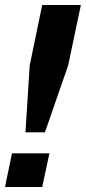

<svg xmlns="http://www.w3.org/2000/svg" viewBox="-45 -749 344 769"><path d="M57 -219 74 -487 124 -729H279L228 -487L135 -219ZM-25 0 3 -135H153L124 0Z"/></svg>

Font: Mona Sans Expanded
Style: Bold Italic
Weight: 700
Width: 7
Italic angle: -11.7°
Designer: Deni Anggara
Foundry: GitHub
Version: Version 1.001;gftools[0.9.33]